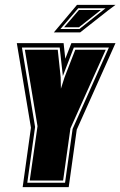

<svg xmlns="http://www.w3.org/2000/svg" viewBox="-20 -768 494 788"><path d="M73 0 107 -244 49 -591H241L248 -527L273 -591H454L295 -236L262 0ZM92 -18H247L278 -239L427 -573H283L238 -456L225 -573H70L124 -247ZM102 -27 134 -250 82 -564H217L229 -451L230 -404L245 -451L289 -564H414L269 -241L239 -27ZM201 -635 296 -748H454L422 -724L309 -635ZM228 -649H306L413 -734H301ZM243 -656 304 -727H394L304 -656Z"/></svg>

Font: Alumni Sans Collegiate One SC
Style: Italic
Weight: 400
Italic angle: -8°
Designer: Robert E. Leuschke
Foundry: Robert E. Leuschke
Version: Version 1.100